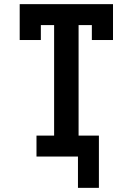

<svg xmlns="http://www.w3.org/2000/svg" viewBox="-20 -755 640 926"><path d="M356 151V0H156V-101H241V-634H177V-562H75V-735H525V-562H423V-634H359V-101H457V151Z"/></svg>

Font: Iosevka Slab Extended
Style: Bold
Weight: 700
Width: 7
Monospace: yes
Designer: Belleve Invis
Foundry: Belleve Invis
Version: Version 11.1.0; ttfautohint (v1.8.3)